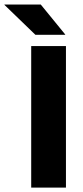

<svg xmlns="http://www.w3.org/2000/svg" viewBox="-83 -847 376 867"><path d="M214.8 0H57.9V-639H214.8ZM101.1 -826.5 211.5 -691.3V-690H76.7L-62.9 -824.9V-826.5Z"/></svg>

Font: Anek Gujarati Medium
Style: Regular
Weight: 500
Designer: Mrunmayee Ghaisas (Gujarati), Yesha Goshar (Latin)
Foundry: Ek Type
Version: Version 1.003